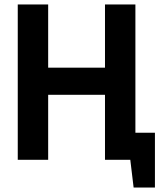

<svg xmlns="http://www.w3.org/2000/svg" viewBox="-20 -720 736 865"><path d="M60 0ZM453 -293H197V0H60V-700H197V-415H453V-700H590V-122H678V125H582L567 0H453Z"/></svg>

Font: PT Sans
Style: Bold
Weight: 700
Version: Version 2.003W OFL; ttfautohint (v1.6)